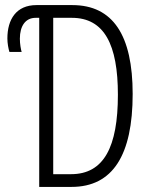

<svg xmlns="http://www.w3.org/2000/svg" viewBox="-20 -734 592 754"><path d="M134 0H261C423 0 501 -125 501 -365C501 -595 424 -714 264 -714H123C44 -714 9 -658 9 -583C9 -564 13 -543 17 -530H65C62 -540 58 -561 58 -582C58 -632 80 -664 120 -664H134ZM189 -50V-664H262C390 -664 443 -558 443 -362C443 -157 388 -50 259 -50Z"/></svg>

Font: Noto Sans UI Condensed Light
Style: Regular
Weight: 300
Width: 3
Designer: Monotype Design Team
Foundry: Monotype Imaging Inc.
Version: Version 1.901